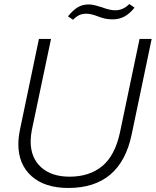

<svg xmlns="http://www.w3.org/2000/svg" viewBox="-20 -922 772 952"><path d="M71 -207Q71 -239 79 -279L173 -729H233L138 -278Q132 -248 132 -221Q132 -140 183.5 -93Q235 -46 325 -46Q423 -46 486.5 -98Q550 -150 575 -266L672 -729H732L633 -256Q578 10 319 10Q202 10 136.5 -48.5Q71 -107 71 -207ZM462 -842Q449 -847 435 -850.5Q421 -854 408 -854Q388 -854 373 -847Q358 -840 342 -824L317 -841Q343 -873 366.5 -886.5Q390 -900 421 -900Q435 -900 452 -895.5Q469 -891 485 -886Q524 -871 551 -871Q591 -871 621 -902L647 -884Q622 -853 596 -839.5Q570 -826 539 -826Q517 -826 499.5 -830Q482 -834 462 -842Z"/></svg>

Font: Mona Sans Light
Style: Italic
Weight: 300
Italic angle: -11.7°
Designer: Deni Anggara
Foundry: GitHub
Version: Version 2.000